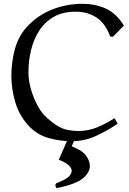

<svg xmlns="http://www.w3.org/2000/svg" viewBox="-20 -719 673 998"><path d="M566.9 -527.8 553.2 -528.8Q528.3 -596.7 482.2 -627.4Q436 -658.2 374 -658.2Q306.2 -658.2 259 -631.1Q211.9 -604 182.9 -558.1Q153.8 -512.2 140.9 -456.5Q127.9 -400.9 127.9 -344.2Q127.9 -298.3 141.4 -253.2Q154.8 -208 173.8 -173.1Q192.9 -138.2 209 -121.1Q250 -80.1 288.6 -59.1Q327.1 -38.1 388.2 -38.1Q439 -38.1 486.1 -57.6Q533.2 -77.1 575.2 -105L591.8 -76.2Q537.6 -39.1 477.8 -12Q418 15.1 353 15.1Q293.9 15.1 236.1 -0.5Q178.2 -16.1 134.8 -59.1Q83 -112.3 61 -182.6Q39.1 -252.9 39.1 -326.2Q39.1 -397.9 58.6 -468Q78.1 -538.1 129.9 -589.8Q185.1 -645 257.6 -672.1Q330.1 -699.2 408.2 -699.2Q474.1 -699.2 529.5 -674.6Q585 -649.9 624 -585.9ZM336.9 -5.9H373L353 41Q362.8 44.9 387 57.4Q411.1 69.8 424.8 86.9Q441.9 107.9 446.5 134Q451.2 160.2 431.2 187Q415 209 387.9 222.9Q360.8 236.8 330.3 245.4Q299.8 253.9 272.9 258.8L267.1 244.1L272 233.9Q292 226.1 313 215.6Q334 205.1 343.8 191.9Q357.9 172.9 349.9 157Q341.8 141.1 322.8 129.2Q303.7 117.2 285.2 111.8Z"/></svg>

Font: Aref Ruqaa
Style: Regular
Weight: 400
Designer: Abdullah Aref
Version: Version 1.002